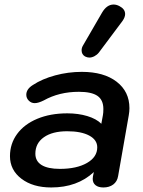

<svg xmlns="http://www.w3.org/2000/svg" viewBox="-20 -817 630 847"><path d="M24 -128Q24 -183 55.5 -226Q87 -269 144.5 -293Q202 -317 277 -317Q325 -317 365 -305Q405 -293 427 -271L434 -309Q436 -319 436 -336Q436 -376 410 -394Q384 -412 328 -412Q241 -412 173 -374Q149 -362 133 -362Q118 -362 107 -373Q96 -384 96 -399Q96 -424 125 -442Q166 -469 223.5 -484.5Q281 -500 341 -500Q438 -500 494.5 -456.5Q551 -413 551 -340Q551 -325 548 -308L501 -40Q497 -16 479.5 -3Q462 10 436 10Q414 10 401.5 0Q389 -10 389 -28Q389 -35 390 -39L394 -58Q321 10 206 10Q125 10 74.5 -28.5Q24 -67 24 -128ZM409 -167Q409 -200 373.5 -219Q338 -238 276 -238Q211 -238 173.5 -211.5Q136 -185 136 -139Q136 -106 163.5 -89Q191 -72 244 -72Q318 -72 363.5 -98Q409 -124 409 -167ZM340 -595Q340 -606 346 -616L430 -761Q451 -797 481 -797Q494 -797 507 -790Q532 -777 532 -755Q532 -741 520 -724L416 -585Q408 -575 396.5 -569Q385 -563 374 -563Q365 -563 355 -568Q340 -577 340 -595Z"/></svg>

Font: Kodchasan SemiBold
Style: Italic
Weight: 600
Italic angle: -10°
Version: Version 1.000; ttfautohint (v1.6)